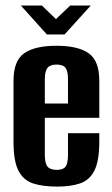

<svg xmlns="http://www.w3.org/2000/svg" viewBox="-20 -671 406 699"><path d="M187.6 8.3Q135.9 8.3 100.5 -3.2Q65.2 -14.7 47.2 -49.5Q29.2 -84.3 29.2 -154.4V-376.8Q29.2 -450.3 68.3 -477.3Q107.5 -504.4 185.7 -504.4Q263.6 -504.4 302.5 -477.3Q341.5 -450.3 341.5 -376.8V-242.2H143.2V-107.4Q143.2 -76.7 152.8 -64.7Q162.5 -52.6 187 -52.6Q209.9 -52.6 218.7 -64.3Q227.5 -76.1 227.5 -107.4V-186H341.5V-155.4Q341.5 -85.3 323.7 -50.1Q305.9 -15 271.5 -3.3Q237.1 8.3 187.6 8.3ZM143.2 -294H227.5V-383.3Q227.5 -411.8 218.7 -423.8Q209.9 -435.9 185.7 -435.9Q162.5 -435.9 152.8 -423.8Q143.2 -411.8 143.2 -383.3ZM150.6 -545.6 56 -650.8H132.6L183.7 -601.5L235.5 -650.8H310.4L215.1 -545.6Z"/></svg>

Font: Alumni Sans SC Thin
Style: Regular
Weight: 100
Designer: Robert E. Leuschke
Foundry: Robert E. Leuschke
Version: Version 1.018